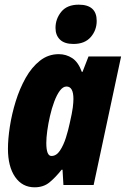

<svg xmlns="http://www.w3.org/2000/svg" viewBox="-20 -796 541 826"><path d="M128.9 9.8Q75.7 9.8 44.9 -34.9Q14.2 -79.6 14.2 -155.8Q14.2 -198.2 22.5 -252Q30.8 -305.7 47.6 -360.1Q64.5 -414.6 90.3 -460.7Q116.2 -506.8 151.9 -534.9Q187.5 -563 232.9 -563Q264.6 -563 290.8 -545.9Q316.9 -528.8 332 -486.8H335L360.8 -553.2H501L382.8 0H252.9L249 -65.9H245.1Q219.7 -33.7 193.6 -12Q167.5 9.8 128.9 9.8ZM201.2 -125Q222.7 -125 238 -148.2Q253.4 -171.4 263.7 -204.1Q273.9 -236.8 279.8 -265.1Q290.5 -311.5 293.2 -333.7Q295.9 -356 295.9 -370.1Q295.9 -423.8 266.1 -423.8Q251 -423.8 237.5 -405.8Q224.1 -387.7 213.4 -358.9Q202.6 -330.1 195.1 -297.1Q187.5 -264.2 183.3 -233.4Q179.2 -202.6 179.2 -181.2Q179.2 -125 201.2 -125ZM295.9 -606.9Q257.3 -606.9 238 -625.7Q218.8 -644.5 218.8 -675.8Q218.8 -714.8 243.7 -745.4Q268.6 -775.9 318.8 -775.9Q396 -775.9 396 -706.1Q396 -666 370.4 -636.5Q344.7 -606.9 295.9 -606.9Z"/></svg>

Font: Open Sans Condensed ExtraBold
Style: Italic
Weight: 800
Width: 3
Italic angle: -12°
Designer: Monotype Design Team
Foundry: Monotype Imaging Inc.
Version: Version 3.003; ttfautohint (v1.8.4)